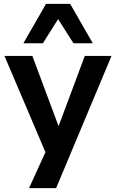

<svg xmlns="http://www.w3.org/2000/svg" viewBox="-20 -785 595 985"><path d="M129 180 234 -50V45L3 -498H146L283 -131H278L415 -498H552L268 180ZM100 -563 216 -765H340L456 -563H357L278 -687L200 -563Z"/></svg>

Font: Nunito Sans 8pt
Style: Bold
Weight: 700
Version: Version 3.101;gftools[0.9.27]